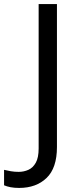

<svg xmlns="http://www.w3.org/2000/svg" viewBox="-98 -734 391 944"><path d="M-4 190Q-28 190 -46 186.5Q-64 183 -78 177V101Q-62 105 -44 108Q-26 111 -6 111Q19 111 41.5 101Q64 91 78 66Q92 41 92 -4V-714H182V-11Q182 92 131 141Q80 190 -4 190Z"/></svg>

Font: Noto Sans Tifinagh Tawellemmet
Style: Regular
Weight: 400
Designer: JamraPatel
Foundry: JamraPatel LLC
Version: Version 2.006; ttfautohint (v1.8.4.7-5d5b)